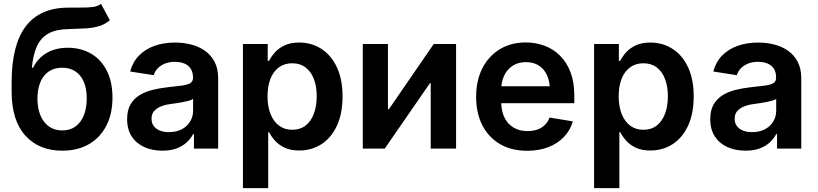

<svg xmlns="http://www.w3.org/2000/svg" viewBox="-20 -767 4220 991"><path d="M501.5 -747.1 546.9 -662.6Q522.9 -642.1 492.9 -632.6Q462.9 -623 423.6 -620.6Q384.3 -618.2 330.6 -616.7Q270 -615.7 231.2 -594.7Q192.4 -573.7 171.6 -530.3Q150.9 -486.8 144.5 -417.5H150.4Q175.8 -467.8 221.7 -494.1Q267.6 -520.5 329.6 -520.5Q397.9 -520.5 450 -490Q502 -459.5 531.2 -402.1Q560.5 -344.7 560.5 -263.2Q560.5 -179.2 528.6 -117.7Q496.6 -56.2 438.7 -22.7Q380.9 10.7 301.3 10.7Q181.6 10.7 110.8 -67.1Q40 -145 40 -294.9V-342.8Q40.5 -535.2 112.5 -630.4Q184.6 -725.6 326.2 -727.5Q367.7 -728.5 401.1 -728Q434.6 -727.5 459.7 -731Q484.9 -734.4 501.5 -747.1ZM301.8 -93.8Q341.3 -93.8 369.4 -114Q397.5 -134.3 412.6 -171.4Q427.7 -208.5 427.7 -259.8Q427.7 -310.1 412.4 -345.2Q397 -380.4 368.7 -398.9Q340.3 -417.5 300.8 -417.5Q271.5 -417.5 248 -407Q224.6 -396.5 208 -376.2Q191.4 -356 182.6 -326.7Q173.8 -297.4 173.3 -259.8Q173.3 -183.6 207.5 -138.7Q241.7 -93.8 301.8 -93.8Z M817.9 10.7Q766.1 10.7 724.9 -7.8Q683.6 -26.4 659.9 -62.5Q636.2 -98.6 636.2 -151.9Q636.2 -197.8 653.3 -227.5Q670.4 -257.3 699.7 -275.4Q729 -293.5 765.9 -302.7Q802.7 -312 842.8 -316.4Q890.1 -321.3 919.4 -325.4Q948.7 -329.6 962.4 -338.1Q976.1 -346.7 976.1 -364.7V-367.7Q976.1 -393.1 965.3 -410.9Q954.6 -428.7 933.8 -438.2Q913.1 -447.8 882.8 -447.8Q852.5 -447.8 829.8 -438.2Q807.1 -428.7 793 -413.3Q778.8 -397.9 773.4 -378.9L651.9 -397.9Q665 -447.3 697.3 -480.2Q729.5 -513.2 777.3 -530.3Q825.2 -547.4 883.3 -547.4Q925.3 -547.4 965.1 -537.6Q1004.9 -527.8 1036.6 -505.9Q1068.4 -483.9 1087.2 -448.7Q1106 -413.6 1106 -362.8V0H981V-74.7H976.6Q964.4 -51.3 943.1 -31.7Q921.9 -12.2 890.9 -0.7Q859.9 10.7 817.9 10.7ZM852.1 -85Q890.6 -85 918.5 -99.9Q946.3 -114.7 961.4 -139.9Q976.6 -165 976.6 -194.8V-256.3Q970.2 -251.5 956.5 -247.6Q942.9 -243.7 925.5 -240.2Q908.2 -236.8 890.9 -234.4Q873.5 -231.9 860.4 -230Q832.5 -226.6 810.3 -217.5Q788.1 -208.5 775.1 -193.4Q762.2 -178.2 762.2 -153.8Q762.2 -131.3 773.9 -116Q785.6 -100.6 805.7 -92.8Q825.7 -85 852.1 -85Z M1233.9 204.1V-540H1361.8V-453.1H1368.7Q1379.4 -474.6 1398.7 -496.3Q1418 -518.1 1448.7 -532.7Q1479.5 -547.4 1524.4 -547.4Q1587.9 -547.4 1638.4 -515.1Q1689 -482.9 1718.5 -420.7Q1748 -358.4 1748 -269Q1748 -181.2 1719.2 -118.7Q1690.4 -56.2 1639.6 -23.2Q1588.9 9.8 1523.9 9.8Q1480 9.8 1449.5 -4.6Q1418.9 -19 1399.4 -41Q1379.9 -63 1368.7 -85H1364.3V204.1ZM1488.3 -97.2Q1529.3 -97.2 1557.4 -119.1Q1585.4 -141.1 1600.1 -180.2Q1614.7 -219.2 1614.7 -269.5Q1614.7 -320.3 1600.3 -358.6Q1585.9 -397 1557.6 -418.7Q1529.3 -440.4 1488.3 -440.4Q1447.8 -440.4 1419.2 -419.2Q1390.6 -397.9 1375.7 -359.9Q1360.8 -321.8 1360.8 -269.5Q1360.8 -218.3 1376 -179.4Q1391.1 -140.6 1419.7 -118.9Q1448.2 -97.2 1488.3 -97.2Z M2334 0H2203.1V-337.9H2199.2L1965.8 0H1852.5V-540H1982.4V-202.6H1986.8L2218.8 -540H2334Z M2701.2 11.2Q2619.6 11.2 2560.5 -23.4Q2501.5 -58.1 2469.5 -120.6Q2437.5 -183.1 2437.5 -267.1Q2437.5 -350.6 2469.2 -413.6Q2501 -476.6 2558.6 -512.2Q2616.2 -547.9 2693.4 -547.9Q2745.6 -547.9 2791 -530.8Q2836.4 -513.7 2870.8 -479.5Q2905.3 -445.3 2924.8 -394Q2944.3 -342.8 2944.3 -273.4V-234.4H2495.6V-321.8H2879.4L2818.8 -296.9Q2818.8 -341.8 2804.7 -375.5Q2790.5 -409.2 2762.7 -427.7Q2734.9 -446.3 2694.8 -446.3Q2654.3 -446.3 2625.7 -427.5Q2597.2 -408.7 2582 -376.5Q2566.9 -344.2 2566.9 -303.7V-244.1Q2566.9 -194.8 2583.7 -160.4Q2600.6 -126 2631.3 -108.2Q2662.1 -90.3 2703.1 -90.3Q2731 -90.3 2753.7 -98.4Q2776.4 -106.4 2792.2 -122.1Q2808.1 -137.7 2816.4 -160.2L2936.5 -140.6Q2923.8 -95.2 2891.6 -61Q2859.4 -26.9 2811 -7.8Q2762.7 11.2 2701.2 11.2Z M3046.4 204.1V-540H3174.3V-453.1H3181.2Q3191.9 -474.6 3211.2 -496.3Q3230.5 -518.1 3261.2 -532.7Q3292 -547.4 3336.9 -547.4Q3400.4 -547.4 3450.9 -515.1Q3501.5 -482.9 3531 -420.7Q3560.5 -358.4 3560.5 -269Q3560.5 -181.2 3531.7 -118.7Q3502.9 -56.2 3452.1 -23.2Q3401.4 9.8 3336.4 9.8Q3292.5 9.8 3262 -4.6Q3231.4 -19 3211.9 -41Q3192.4 -63 3181.2 -85H3176.8V204.1ZM3300.8 -97.2Q3341.8 -97.2 3369.9 -119.1Q3397.9 -141.1 3412.6 -180.2Q3427.2 -219.2 3427.2 -269.5Q3427.2 -320.3 3412.8 -358.6Q3398.4 -397 3370.1 -418.7Q3341.8 -440.4 3300.8 -440.4Q3260.3 -440.4 3231.7 -419.2Q3203.1 -397.9 3188.2 -359.9Q3173.3 -321.8 3173.3 -269.5Q3173.3 -218.3 3188.5 -179.4Q3203.6 -140.6 3232.2 -118.9Q3260.7 -97.2 3300.8 -97.2Z M3827.6 10.7Q3775.9 10.7 3734.6 -7.8Q3693.4 -26.4 3669.7 -62.5Q3646 -98.6 3646 -151.9Q3646 -197.8 3663.1 -227.5Q3680.2 -257.3 3709.5 -275.4Q3738.8 -293.5 3775.6 -302.7Q3812.5 -312 3852.5 -316.4Q3899.9 -321.3 3929.2 -325.4Q3958.5 -329.6 3972.2 -338.1Q3985.8 -346.7 3985.8 -364.7V-367.7Q3985.8 -393.1 3975.1 -410.9Q3964.4 -428.7 3943.6 -438.2Q3922.9 -447.8 3892.6 -447.8Q3862.3 -447.8 3839.6 -438.2Q3816.9 -428.7 3802.7 -413.3Q3788.6 -397.9 3783.2 -378.9L3661.6 -397.9Q3674.8 -447.3 3707 -480.2Q3739.3 -513.2 3787.1 -530.3Q3835 -547.4 3893.1 -547.4Q3935.1 -547.4 3974.9 -537.6Q4014.6 -527.8 4046.4 -505.9Q4078.1 -483.9 4096.9 -448.7Q4115.7 -413.6 4115.7 -362.8V0H3990.7V-74.7H3986.3Q3974.1 -51.3 3952.9 -31.7Q3931.6 -12.2 3900.6 -0.7Q3869.6 10.7 3827.6 10.7ZM3861.8 -85Q3900.4 -85 3928.2 -99.9Q3956.1 -114.7 3971.2 -139.9Q3986.3 -165 3986.3 -194.8V-256.3Q3980 -251.5 3966.3 -247.6Q3952.6 -243.7 3935.3 -240.2Q3918 -236.8 3900.6 -234.4Q3883.3 -231.9 3870.1 -230Q3842.3 -226.6 3820.1 -217.5Q3797.9 -208.5 3784.9 -193.4Q3772 -178.2 3772 -153.8Q3772 -131.3 3783.7 -116Q3795.4 -100.6 3815.4 -92.8Q3835.4 -85 3861.8 -85Z"/></svg>

Font: V-Inter
Style: SemiBold-600
Weight: 600
Designer: Rasmus Andersson
Foundry: rsms
Version: Version 4.000;git-4146feb